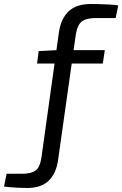

<svg xmlns="http://www.w3.org/2000/svg" viewBox="-140 -737 610 958"><path d="M312 -717Q329 -717 354 -716.5Q379 -716 405 -714.5Q431 -713 450 -710L437 -647H339Q291 -647 268.5 -630Q246 -613 238 -563L150 60Q141 127 103.5 164Q66 201 -4 201Q-26 201 -55.5 199.5Q-85 198 -120 194L-107 130H-31Q16 130 38 113.5Q60 97 67 47L154 -576Q164 -644 202.5 -680.5Q241 -717 312 -717ZM383 -487 373 -420H45L53 -482L146 -487Z"/></svg>

Font: Exo 2
Style: Italic
Weight: 400
Italic angle: -8°
Designer: Natanael Gama
Foundry: Natanael Gama
Version: Version 2.010